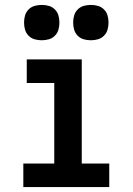

<svg xmlns="http://www.w3.org/2000/svg" viewBox="-20 -762 540 782"><path d="M75 0V-96H201V-424H89V-520H313V-96H425V0ZM350 -598Q335 -598 321 -602Q307 -606 296.5 -616.5Q286 -627 282 -641Q278 -655 278 -670Q278 -685 282 -699Q286 -713 296.5 -723.5Q307 -734 321 -738Q335 -742 350 -742Q365 -742 379 -738Q393 -734 403.5 -723.5Q414 -713 418 -699Q422 -685 422 -670Q422 -655 418 -641Q414 -627 403.5 -616.5Q393 -606 379 -602Q365 -598 350 -598ZM150 -598Q135 -598 121 -602Q107 -606 96.5 -616.5Q86 -627 82 -641Q78 -655 78 -670Q78 -685 82 -699Q86 -713 96.5 -723.5Q107 -734 121 -738Q135 -742 150 -742Q165 -742 179 -738Q193 -734 203.5 -723.5Q214 -713 218 -699Q222 -685 222 -670Q222 -655 218 -641Q214 -627 203.5 -616.5Q193 -606 179 -602Q165 -598 150 -598Z"/></svg>

Font: Iosevka
Style: Bold
Weight: 700
Monospace: yes
Designer: Belleve Invis
Foundry: Belleve Invis
Version: Version 32.5.0; ttfautohint (v1.8.4)